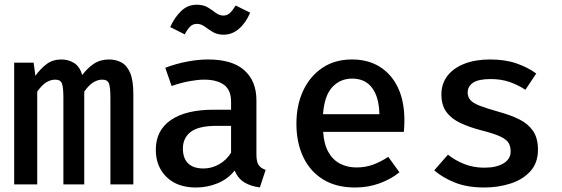

<svg xmlns="http://www.w3.org/2000/svg" viewBox="-20 -800 2440 833"><path d="M453 -542Q483 -542 507 -529Q531 -516 544.8 -483.5Q558.5 -451 558.5 -392.5V0H459V-377Q459 -418.5 453.2 -436.5Q447.5 -454.5 423.5 -454.5Q404.5 -454.5 385 -442.8Q365.5 -431 345.5 -402.5V0H255V-377Q255 -418.5 249.2 -436.5Q243.5 -454.5 219.5 -454.5Q200 -454.5 180.8 -442.8Q161.5 -431 141.5 -402.5V0H41.5V-528H126L133.5 -471Q156 -502.5 182.5 -522.2Q209 -542 246.5 -542Q276.5 -542 301 -527Q325.5 -512 337 -474.5Q359 -504.5 387 -523.2Q415 -542 453 -542Z M1092.5 -129.5Q1092.5 -98.5 1102 -84.2Q1111.5 -70 1132.5 -63L1107.5 13Q1068.5 8.5 1040.5 -8.5Q1012.5 -25.5 998 -60Q969 -23.5 924.5 -5Q880 13.5 829.5 13.5Q749.5 13.5 702.8 -31.8Q656 -77 656 -150.5Q656 -234 721 -279Q786 -324 907 -324H982.5V-358.5Q982.5 -409.5 951.8 -432Q921 -454.5 865 -454.5Q839 -454.5 802 -447.8Q765 -441 724.5 -427L697 -506Q746.5 -524.5 794 -533.2Q841.5 -542 882 -542Q988 -542 1040.2 -495Q1092.5 -448 1092.5 -365ZM863.5 -69Q897.5 -69 930 -87Q962.5 -105 982.5 -137.5V-254H920.5Q841.5 -254 807.5 -227.8Q773.5 -201.5 773.5 -155.5Q773.5 -113.5 796.2 -91.2Q819 -69 863.5 -69ZM950 -649.5Q922.5 -649.5 903.2 -661.2Q884 -673 868 -684.8Q852 -696.5 834.5 -696.5Q817 -696.5 805.2 -685Q793.5 -673.5 781.5 -651L718.5 -682.5Q736 -722.5 764.8 -751Q793.5 -779.5 833.5 -779.5Q862.5 -779.5 881.8 -767.8Q901 -756 916.2 -744.2Q931.5 -732.5 949.5 -732.5Q965 -732.5 977 -743.2Q989 -754 1002.5 -776L1065.5 -745Q1046 -700 1016.5 -674.8Q987 -649.5 950 -649.5Z M1382 -228Q1385.5 -174 1405 -139.8Q1424.5 -105.5 1456.2 -89.5Q1488 -73.5 1526 -73.5Q1565 -73.5 1598 -85.5Q1631 -97.5 1664.5 -119.5L1713 -52.5Q1676 -22.5 1626.5 -4.5Q1577 13.5 1520.5 13.5Q1438.5 13.5 1381.8 -21.5Q1325 -56.5 1295.5 -119Q1266 -181.5 1266 -263.5Q1266 -343 1295 -405.8Q1324 -468.5 1378 -505.2Q1432 -542 1507 -542Q1577.5 -542 1628.2 -510Q1679 -478 1706.8 -419.2Q1734.5 -360.5 1734.5 -278Q1734.5 -264.5 1733.8 -251.2Q1733 -238 1732 -228ZM1508 -459Q1455.5 -459 1421.2 -421.5Q1387 -384 1381.5 -304.5H1626Q1624.5 -379 1594.2 -419Q1564 -459 1508 -459Z M2081 -72.5Q2133.5 -72.5 2164.5 -91.2Q2195.5 -110 2195.5 -143Q2195.5 -164.5 2186.5 -179.8Q2177.5 -195 2150.5 -207.8Q2123.5 -220.5 2068.5 -234.5Q2016.5 -248 1977.2 -266.5Q1938 -285 1916.5 -314.5Q1895 -344 1895 -390.5Q1895 -436 1920.5 -470Q1946 -504 1993.8 -523Q2041.5 -542 2106 -542Q2172.5 -542 2222 -524.5Q2271.5 -507 2306.5 -481L2259.5 -410.5Q2228.5 -431 2191.8 -444Q2155 -457 2109 -457Q2055.5 -457 2032.2 -441Q2009 -425 2009 -398.5Q2009 -379 2020.8 -365.8Q2032.5 -352.5 2061.5 -341.2Q2090.5 -330 2143.5 -315Q2195 -301 2233.2 -282Q2271.5 -263 2292.8 -231.8Q2314 -200.5 2314 -150.5Q2314 -93.5 2281.2 -57.2Q2248.5 -21 2195.2 -3.8Q2142 13.5 2081 13.5Q2007.5 13.5 1954 -7.8Q1900.5 -29 1864 -61L1923.5 -129Q1954.5 -104 1994.5 -88.2Q2034.5 -72.5 2081 -72.5Z"/></svg>

Font: Fira Code Light Medium
Style: Regular
Weight: 500
Monospace: yes
Version: Version 5.002